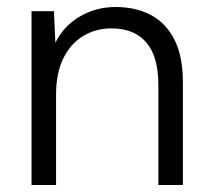

<svg xmlns="http://www.w3.org/2000/svg" viewBox="-20 -528 600 548"><path d="M70 0V-496H134L138 -406Q162 -454 208 -481Q254 -508 310 -508Q368 -508 411 -485Q454 -462 478 -414.5Q502 -367 502 -293V0H432V-285Q432 -367 397.5 -407Q363 -447 298 -447Q253 -447 217 -425Q181 -403 160.5 -361Q140 -319 140 -257V0Z"/></svg>

Font: DM Sans 24pt Light
Style: Regular
Weight: 300
Designer: Colophon Foundry, Jonny Pinhorn
Foundry: Colophon Foundry
Version: Version 4.004;gftools[0.9.30]